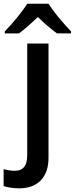

<svg xmlns="http://www.w3.org/2000/svg" viewBox="-82 -776 404 1036"><path d="M-62.5 228V136.7Q-29.8 145.5 -1.5 145.5Q27.3 145.5 43 130.4Q64.9 110.4 64.9 61.5V-541H179.7V76.2Q179.7 153.8 138.2 197Q96.7 240.2 20.5 240.2Q-1 240.2 -23.9 236.8Q-46.9 233.4 -62.5 228ZM65.4 -755.9H179.7Q219.2 -693.8 301.3 -606.4V-595.7H225.6Q208.5 -607.9 174.3 -636.2Q140.1 -666.5 122.6 -684.1Q95.7 -658.7 70.3 -636.2Q42 -611.8 20.5 -595.7H-56.2V-606.4Q-24.4 -638.7 10.7 -681.9Q45.9 -725.1 65.4 -755.9Z"/></svg>

Font: Viking Open Sans Light
Style: Bold
Weight: 600
Foundry: Ascender Corporation
Version: Version 2.001